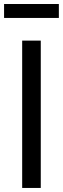

<svg xmlns="http://www.w3.org/2000/svg" viewBox="-25 -928 311 948"><path d="M176.3 -727.5V0H84.5V-727.5ZM265.6 -908.2V-839.4H-4.9V-908.2Z"/></svg>

Font: Inter 18pt
Style: Regular
Weight: 400
Designer: Rasmus Andersson
Foundry: rsms
Version: Version 4.001;git-66647c0bb